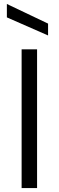

<svg xmlns="http://www.w3.org/2000/svg" viewBox="-20 -949 296 969"><path d="M89.1 0V-700H167.1V0ZM222.6 -770.1 14.7 -861.3V-928.9L222.6 -829.9Z"/></svg>

Font: Envelope Sans Variable
Style: Regular
Weight: 500
Designer: Andreas Rasmussen / Norman Anderson
Foundry: mail.de GmbH
Version: Version 1.150